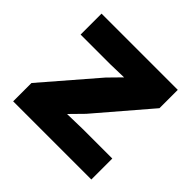

<svg xmlns="http://www.w3.org/2000/svg" viewBox="-130 -636 771 771"><g transform="rotate(45 255.5 -250.0)"><path d="M35 0V-104L230 -330L282 -383L204 -381H37V-500H470V-396L278 -172L224 -117L311 -119H479V0Z"/></g></svg>

Font: Kantumruy Pro
Style: Bold
Weight: 700
Version: Version 1.002